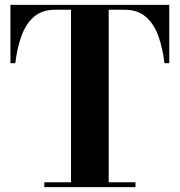

<svg xmlns="http://www.w3.org/2000/svg" viewBox="-20 -770 739 790"><path d="M162.4 -20H272.2V-730H207.3Q153.8 -730 120.4 -701.4Q86.9 -672.9 68.7 -623.2Q50.5 -573.5 43 -510H22.9V-750H676.5V-510H656.7Q649.2 -573.5 631 -623.2Q612.8 -672.9 579.2 -701.4Q545.7 -730 492.2 -730H427.2V-20H537.4V0H162.4Z"/></svg>

Font: Bodoni* 11
Style: Bold
Weight: 700
Version: Version 2.000; ttfautohint (v1.8.1)